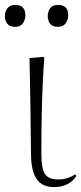

<svg xmlns="http://www.w3.org/2000/svg" viewBox="-57 -746 330 780"><path d="M163 14Q114 14 91.5 -19Q69 -52 69 -122Q69 -132 68.5 -162Q68 -192 67.5 -233.5Q67 -275 66.5 -320Q66 -365 65 -405.5Q64 -446 63.5 -474.5Q63 -503 63 -510L119 -515L123 -511Q120 -477 117 -415Q114 -353 112.5 -276.5Q111 -200 111 -122Q111 -62 125.5 -39.5Q140 -17 179 -17Q219 -17 248 -38L253 -31Q224 14 163 14ZM178 -637Q157 -637 147 -649Q137 -661 137 -680Q137 -700 147 -713Q157 -726 179 -726Q220 -726 220 -684Q220 -665 209.5 -651Q199 -637 178 -637ZM4 -637Q-17 -637 -27 -649Q-37 -661 -37 -680Q-37 -700 -26.5 -713Q-16 -726 5 -726Q46 -726 46 -684Q46 -665 36 -651Q26 -637 4 -637Z"/></svg>

Font: Literata 72pt ExtraLight
Style: Regular
Weight: 200
Designer: Latin by Veronika Burian and Jose Scaglione. Greek by Irene Vlachou. Cyrillic by Vera Evstafieva.
Foundry: TypeTogether
Version: Version 3.002